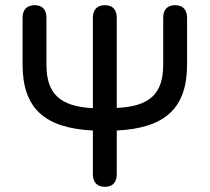

<svg xmlns="http://www.w3.org/2000/svg" viewBox="-20 -720 809 740"><path d="M384 0C414 0 430 -17 430 -48V-217C615 -226 701 -302 701 -471V-652C701 -683 684 -700 655 -700C625 -700 609 -683 609 -652V-471C609 -358 557 -310 430 -304V-652C430 -683 414 -700 384 -700C355 -700 338 -683 338 -652V-303C211 -310 159 -358 159 -471V-652C159 -683 143 -700 114 -700C84 -700 67 -683 67 -652V-471C67 -302 153 -226 338 -217V-48C338 -17 355 0 384 0Z"/></svg>

Font: 寒蝉半圆体
Style: Regular
Weight: 400
Designer: Yoshimichi Ohira & Warren
Foundry: ChillType
Version: Version 1.800;Glyphs 3.1.1 (3135)